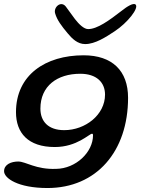

<svg xmlns="http://www.w3.org/2000/svg" viewBox="-54 -726 710 967"><path d="M375 -504C425 -504 479 -539 523.5 -568.5C587.5 -610.5 648 -686 628.5 -703.5C617.5 -712.5 586.5 -694 558.5 -671.5C496.5 -623.5 436 -579.5 390 -579.5C369 -579.5 344 -603.5 323.5 -630C307.5 -650.5 294.5 -671 277 -693.5C252.5 -724 213.5 -689 224 -657.5C233.5 -625.5 255 -596 287 -558C309 -531.5 336.5 -504 375 -504ZM185 221C432 221 591 36.5 591 -233.5C591 -369.5 511.5 -447.5 367 -447.5C175 -447.5 26.5 -348.5 26.5 -161C26.5 -57 87 14.5 222 14.5C334 14.5 395.5 -52.5 409.5 -52.5C413 -52.5 414.5 -49.5 414.5 -45C414.5 41 328 123 229 124.5C126.5 128.5 76 87.5 38 87.5C2.5 87.5 -33.5 102 -33.5 136.5C-33.5 171.5 36.5 221 185 221ZM269.5 -70.5C189 -70.5 149.5 -114.5 149.5 -179C149.5 -293 234 -354.5 350.5 -354.5C431.5 -354.5 475 -311.5 475 -249.5C475 -147.5 375.5 -70.5 269.5 -70.5Z"/></svg>

Font: Gluten
Style: Italic
Weight: 400
Italic angle: -13°
Designer: Tyler Finck
Foundry: Etcetera Type Company
Version: Version 0.920